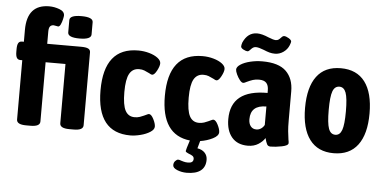

<svg xmlns="http://www.w3.org/2000/svg" viewBox="-60 -881 2433 1213"><g transform="rotate(5 1157.0 -274.0)"><path d="M65 -30V-406H53Q37 -406 30 -418Q23 -430 23 -456V-473Q23 -499 30 -511Q37 -523 53 -523H65V-598Q65 -760 206 -760Q238 -760 270.5 -748Q303 -736 303 -710Q303 -704 299 -686Q295 -668 288 -653Q281 -638 272 -638Q269 -638 258.5 -640.5Q248 -643 244 -643Q228 -643 220.5 -633Q213 -623 213 -600V-523H427Q459 -523 473 -516Q487 -509 487 -493V-30Q487 2 427 2H399Q339 2 339 -30V-406H213V-30Q213 2 153 2H125Q65 2 65 -30ZM339 -606V-684Q339 -716 413 -716Q487 -716 487 -684V-606Q487 -574 413 -574Q339 -574 339 -606Z M574 -260Q574 -531 790 -531Q826 -531 859.5 -521.5Q893 -512 914 -496Q935 -480 935 -462Q935 -444 919.5 -415Q904 -386 890 -386Q884 -386 871 -394Q853 -403 839 -408.5Q825 -414 806 -414Q765 -414 745 -379Q725 -344 725 -262Q725 -180 744 -144.5Q763 -109 803 -109Q821 -109 836 -114Q851 -119 861 -124Q871 -129 874 -130Q888 -137 892 -137Q907 -137 921.5 -108.5Q936 -80 936 -61Q936 -42 911 -26Q886 -10 850.5 -1Q815 8 786 8Q574 8 574 -260Z M1229 5 1216 52Q1246 57 1263 75Q1280 93 1280 120Q1280 165 1250 188.5Q1220 212 1161 212Q1129 212 1101 200.5Q1073 189 1073 171Q1073 155 1083 144.5Q1093 134 1101 134Q1109 134 1121 139Q1124 140 1136.5 143.5Q1149 147 1164 147Q1198 147 1198 121Q1198 109 1189 102.5Q1180 96 1165 91Q1163 90 1156.5 87Q1150 84 1147 81.5Q1144 79 1144 75Q1144 68 1164 7Q982 -13 982 -260Q982 -531 1198 -531Q1234 -531 1267.5 -521.5Q1301 -512 1322 -496Q1343 -480 1343 -462Q1343 -444 1327.5 -415Q1312 -386 1298 -386Q1292 -386 1279 -394Q1261 -403 1247 -408.5Q1233 -414 1214 -414Q1173 -414 1153 -379Q1133 -344 1133 -262Q1133 -180 1152 -144.5Q1171 -109 1211 -109Q1229 -109 1244 -114Q1259 -119 1269 -124Q1279 -129 1282 -130Q1296 -137 1300 -137Q1315 -137 1329.5 -108.5Q1344 -80 1344 -61Q1344 -38 1308.5 -20Q1273 -2 1229 5Z M1394 -149Q1394 -336 1627 -335V-351Q1627 -383 1612.5 -398.5Q1598 -414 1566 -414Q1544 -414 1527 -408.5Q1510 -403 1489 -393Q1475 -385 1468 -385Q1458 -385 1446 -400Q1434 -415 1425 -434.5Q1416 -454 1416 -465Q1416 -482 1439.5 -497.5Q1463 -513 1500.5 -522Q1538 -531 1577 -531Q1681 -531 1728 -485Q1775 -439 1775 -358V-176Q1775 -130 1777.5 -106Q1780 -82 1784 -53Q1787 -40 1787 -31Q1787 -15 1746.5 -7Q1706 1 1675 1Q1659 1 1652.5 -11Q1646 -23 1639 -50Q1626 -28 1598 -10Q1570 8 1531 8Q1465 8 1429.5 -34Q1394 -76 1394 -149ZM1627 -132V-249Q1527 -249 1527 -160Q1527 -132 1540 -115.5Q1553 -99 1576 -99Q1592 -99 1605.5 -108Q1619 -117 1627 -132ZM1435 -614Q1435 -618 1436.5 -625Q1438 -632 1440 -638Q1469 -704 1529 -704Q1559 -704 1603 -685Q1635 -672 1649 -672Q1659 -672 1666 -676.5Q1673 -681 1681 -690Q1682 -691 1687.5 -696.5Q1693 -702 1700 -702Q1712 -702 1729.5 -691.5Q1747 -681 1747 -671Q1747 -665 1740 -647Q1729 -620 1704.5 -603Q1680 -586 1651 -586Q1633 -586 1616.5 -590.5Q1600 -595 1579 -604Q1546 -617 1529 -617Q1518 -617 1510.5 -612Q1503 -607 1495 -598Q1494 -597 1488.5 -591.5Q1483 -586 1477 -586Q1468 -586 1451.5 -594.5Q1435 -603 1435 -614Z M1871 -262Q1871 -393 1922.5 -462Q1974 -531 2075 -531Q2176 -531 2228 -462Q2280 -393 2280 -262Q2280 -131 2228 -61.5Q2176 8 2075 8Q1975 8 1923 -61.5Q1871 -131 1871 -262ZM2130 -262Q2130 -346 2117.5 -380Q2105 -414 2076 -414Q2046 -414 2033.5 -380Q2021 -346 2021 -262Q2021 -178 2033.5 -143.5Q2046 -109 2076 -109Q2105 -109 2117.5 -143.5Q2130 -178 2130 -262Z"/></g></svg>

Font: Asap Condensed
Style: Bold
Weight: 700
Designer: Pablo Cosgaya
Foundry: Omnibus-Type
Version: Version 1.010; ttfautohint (v1.8)